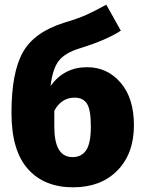

<svg xmlns="http://www.w3.org/2000/svg" viewBox="-20 -782 613 820"><path d="M352 -495Q438 -495 495 -429Q552 -363 552 -247Q552 -126 481.5 -54Q411 18 292 18Q169 18 99 -60.5Q29 -139 29 -300Q29 -472 77.5 -558.5Q126 -645 254 -685Q314 -703 348.5 -718.5Q383 -734 434 -762L496 -651Q435 -611 322 -576Q259 -557 232 -523.5Q205 -490 196 -415Q254 -495 352 -495ZM290 -111Q328 -111 348 -140.5Q368 -170 368 -242Q368 -313 351.5 -339Q335 -365 299 -365Q242 -365 212 -309V-240Q212 -111 290 -111Z"/></svg>

Font: FiraGO ExtraBold
Style: Regular
Weight: 800
Designer: bBox Type
Foundry: bBox Type GmbH
Version: Version 1.001;PS 001.001;hotconv 1.0.88;makeotf.lib2.5.64775